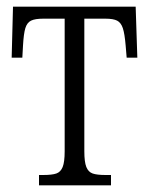

<svg xmlns="http://www.w3.org/2000/svg" viewBox="-20 -556 447 576"><path d="M97 -31H109Q136 -31 149 -35.5Q162 -40 168 -55Q174 -70 174 -102V-500H110Q85 -500 73 -494Q61 -488 56 -471.5Q51 -455 49 -419L47 -383H15L19 -536H387L392 -383H360L357 -419Q354 -455 348.5 -471.5Q343 -488 331.5 -494Q320 -500 296 -500H233V-102Q233 -70 239 -55Q245 -40 258 -35.5Q271 -31 297 -31H313V0H97Z"/></svg>

Font: Noto Serif CondLight
Style: Regular
Weight: 300
Width: 3
Designer: Monotype Design Team
Foundry: Monotype Imaging Inc.
Version: Version 1.001